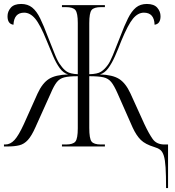

<svg xmlns="http://www.w3.org/2000/svg" viewBox="-20 -740 884 970"><path d="M819 210Q819 145 816.5 106Q814 67 807.5 46.5Q801 26 789.5 17Q778 8 760 3Q714 -11 691.5 -33Q669 -55 650 -96L574 -268Q557 -307 542 -325.5Q527 -344 502.5 -349.5Q478 -355 431 -355V-94Q431 -40 442.5 -25Q454 -10 490 -10H510V0H293V-10H313Q349 -10 361 -25Q373 -40 373 -92V-355Q328 -355 304.5 -349Q281 -343 266.5 -324.5Q252 -306 236 -268L159 -97Q140 -54 121 -33Q102 -12 77.5 -6Q53 0 18 0H0V-10H7Q32 -10 53 -32.5Q74 -55 101 -114L170 -268Q194 -320 227 -341Q260 -362 324 -364Q300 -371 282 -395.5Q264 -420 248.5 -456Q233 -492 216 -534Q183 -616 157.5 -646Q132 -676 102 -676Q51 -676 48 -615Q18 -619 18 -658Q18 -682 34.5 -701Q51 -720 87 -720Q120 -720 142.5 -702Q165 -684 183 -647Q201 -610 222 -554Q244 -497 259 -461Q274 -425 286 -411Q301 -389 318 -378Q335 -367 373 -365V-624Q373 -674 361 -689Q349 -704 313 -704H293V-714H510V-704H491Q454 -704 442.5 -689Q431 -674 431 -623V-365Q472 -366 490 -377.5Q508 -389 524 -411Q535 -425 550 -461Q565 -497 587 -554Q608 -610 626.5 -647Q645 -684 667 -702Q689 -720 722 -720Q758 -720 774.5 -701Q791 -682 791 -658Q791 -619 761 -615Q759 -676 707 -676Q677 -676 652 -646Q627 -616 593 -534Q577 -492 561 -456Q545 -420 527 -395.5Q509 -371 485 -364Q549 -362 582 -341Q615 -320 639 -268L709 -114Q732 -65 751.5 -37.5Q771 -10 811 -10H829V210Z"/></svg>

Font: Noto Serif Display Condensed Light
Style: Regular
Weight: 300
Width: 3
Designer: Monotype Design Team
Foundry: Monotype Imaging Inc.
Version: Version 2.009